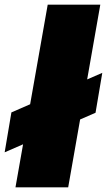

<svg xmlns="http://www.w3.org/2000/svg" viewBox="-51 -805 460 825"><path d="M-31 -150.5 359.5 -320.5 388.5 -492 -2 -322ZM15.5 0H242L380 -785H154Z"/></svg>

Font: Anybody UltraCondensed Thin Black
Style: Italic
Weight: 900
Italic angle: -10°
Version: Version 1.111